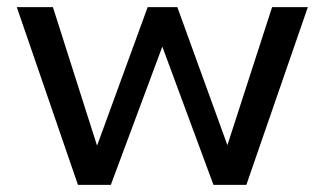

<svg xmlns="http://www.w3.org/2000/svg" viewBox="-20 -517 908 537"><path d="M198 0 27 -497H128L251 -111H252L393 -497H476L616 -111L741 -497H841L669 0H577L432 -392H436L290 0Z"/></svg>

Font: Nunito Sans 7pt Medium
Style: Regular
Weight: 500
Designer: Vernon Adams
Foundry: Vernon Adams
Version: Version 3.101;gftools[0.9.27]